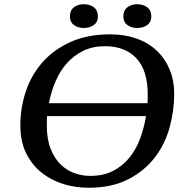

<svg xmlns="http://www.w3.org/2000/svg" viewBox="-20 -874 860 906"><path d="M76 -283C76 -231 85.3 -186.5 104 -149.5C122.7 -112.5 147.3 -82 178 -58C208.7 -34 243 -16.3 281 -5C319 6.3 357.7 12 397 12C469.7 12 531.7 -1 583 -27C634.3 -53 676.3 -87 709 -129C741.7 -171 765.3 -218.5 780 -271.5C794.7 -324.5 802 -377.7 802 -431C802 -473.7 794.7 -512.3 780 -547C765.3 -581.7 744.8 -611.3 718.5 -636C692.2 -660.7 660.3 -679.5 623 -692.5C585.7 -705.5 544.7 -712 500 -712C428 -712 365.3 -699.8 312 -675.5C258.7 -651.2 214.5 -619 179.5 -579C144.5 -539 118.5 -493.2 101.5 -441.5C84.5 -389.8 76 -337 76 -283ZM201 -282V-304C201 -311.3 201.3 -318.7 202 -326H669C663 -290 653.8 -255 641.5 -221C629.2 -187 612.3 -156.8 591 -130.5C569.7 -104.2 543.8 -83.2 513.5 -67.5C483.2 -51.8 447 -44 405 -44C379.7 -44 354.7 -48.5 330 -57.5C305.3 -66.5 283.5 -80.5 264.5 -99.5C245.5 -118.5 230.2 -143 218.5 -173C206.8 -203 201 -239.3 201 -282ZM475 -656C539 -656 588.7 -636.8 624 -598.5C659.3 -560.2 677 -504 677 -430V-408.5C677 -401.5 676.7 -394.3 676 -387H211C217.7 -423 228 -457.3 242 -490C256 -522.7 273.8 -551.2 295.5 -575.5C317.2 -599.8 342.8 -619.3 372.5 -634C402.2 -648.7 436.3 -656 475 -656ZM310 -796C310 -778.7 316.2 -765.3 328.5 -756C340.8 -746.7 356.3 -742 375 -742C394.3 -742 410.3 -746.7 423 -756C435.7 -765.3 442 -778.7 442 -796C442 -815.3 435.7 -829.8 423 -839.5C410.3 -849.2 394.3 -854 375 -854C356.3 -854 340.8 -849.2 328.5 -839.5C316.2 -829.8 310 -815.3 310 -796ZM562 -796C562 -778.7 568.3 -765.3 581 -756C593.7 -746.7 609 -742 627 -742C646.3 -742 662.3 -746.7 675 -756C687.7 -765.3 694 -778.7 694 -796C694 -815.3 687.7 -829.8 675 -839.5C662.3 -849.2 646.3 -854 627 -854C609 -854 593.7 -849.2 581 -839.5C568.3 -829.8 562 -815.3 562 -796Z"/></svg>

Font: PT Serif Caption
Style: Italic
Weight: 400
Italic angle: -12°
Designer: A.Korolkova, O.Umpeleva, V.Yefimov
Foundry: ParaType Ltd
Version: Version 1.000W OFL